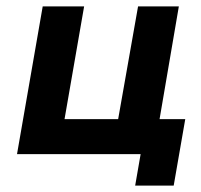

<svg xmlns="http://www.w3.org/2000/svg" viewBox="-20 -480 626 598"><path d="M477 -109H557L521 98H401L418 0H33L113 -460H242L181 -109H348L410 -460H537Z"/></svg>

Font: Von Semi
Style: Italic
Weight: 600
Version: Version 4.000; ttfautohint (v1.8.4.7-5d5b)